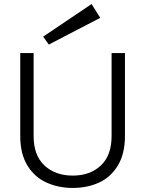

<svg xmlns="http://www.w3.org/2000/svg" viewBox="-20 -922 713 948"><path d="M339 6Q268 6 209 -21Q151 -47 115.5 -104.5Q80 -162 80 -250V-660H146V-250Q146 -155 199.5 -105Q253 -55 339 -55Q425 -55 478 -105Q531 -155 531 -250V-660H597V-250Q597 -163 562 -105Q527 -47 469 -20.5Q411 6 339 6ZM221 -702 193 -741 432 -902 475 -834Z"/></svg>

Font: Lil Grotesk
Style: Regular
Weight: 400
Designer: Bastien Sozeau
Foundry: NBR — Bastien Sozeau
Version: Version 4.002; ttfautohint (v1.8.4.7-5d5b)